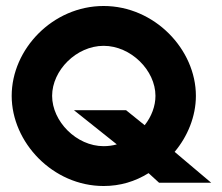

<svg xmlns="http://www.w3.org/2000/svg" viewBox="-20 -610 741 641"><path d="M19 -290C19 -135 156 11 326 11C381 11 431 -4 476 -32L511 0H685L563 -103C606 -154 634 -221 634 -290C634 -445 496 -590 326 -590C156 -590 19 -446 19 -290ZM154 -290C154 -375 235 -457 326 -457C417 -457 499 -375 499 -290C499 -256 486 -221 463 -192L401 -242H227L370 -128C356 -124 341 -122 326 -122C235 -122 154 -205 154 -290Z"/></svg>

Font: Charger Sport
Style: Ult
Weight: 1000
Designer: Jasper
Foundry: Cannot Into Space Fonts
Version: Version 1.1